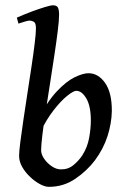

<svg xmlns="http://www.w3.org/2000/svg" viewBox="-20 -703 481 741"><path d="M411.6 -273.9Q410.6 -226.6 395 -177.7Q379.4 -128.9 346.2 -84Q315.9 -43.9 270.5 -12.9Q225.1 18.1 168.5 18.1Q153.8 18.1 134.5 7.8Q115.2 -2.4 96.7 -19.8Q78.1 -37.1 65.9 -58.3Q53.7 -79.6 53.7 -101.6Q53.7 -117.2 58.3 -154.1Q63 -190.9 70.3 -240.2Q77.6 -289.6 85.9 -343.5Q94.2 -397.5 101.8 -447.5Q109.4 -497.6 114 -536.4Q118.7 -575.2 118.7 -593.8Q118.7 -614.3 110.6 -618.9Q102.5 -623.5 94.7 -623.5Q89.4 -623.5 78.9 -620.6Q68.4 -617.7 59.8 -614.7Q51.3 -611.8 51.3 -611.8L44.9 -634.8Q70.8 -646.5 100.1 -657.5Q129.4 -668.5 152.6 -675.5Q175.8 -682.6 184.6 -682.6Q198.2 -682.6 203.1 -674.6Q208 -666.5 208 -645.5Q208 -624.5 202.9 -583.5Q197.8 -542.5 189.9 -490.2Q182.1 -438 173.3 -382.1Q164.6 -326.2 156.5 -274.4Q148.4 -222.7 143.6 -182.6Q138.7 -142.6 138.7 -123Q138.7 -107.4 150.4 -90.3Q162.1 -73.2 179.7 -61.3Q197.3 -49.3 214.8 -49.3Q243.2 -48.8 263.9 -66.2Q284.7 -83.5 297.9 -104Q317.4 -134.3 324 -170.9Q330.6 -207.5 330.6 -237.8Q330.6 -293.5 313.2 -323Q295.9 -352.5 274.4 -352.5Q263.7 -352.5 239.5 -333.3Q215.3 -314 187.3 -278.1Q159.2 -242.2 135.3 -192.4L127.9 -242.7Q162.6 -311.5 199.2 -350.3Q235.8 -389.2 268.1 -404.8Q300.3 -420.4 321.3 -420.4Q359.4 -420.4 385.7 -382.8Q412.1 -345.2 411.6 -273.9Z"/></svg>

Font: Dai Banna SIL
Style: Italic
Weight: 400
Italic angle: -11°
Designer: Victor Gaultney
Foundry: SIL International
Version: Version 4.000